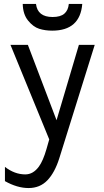

<svg xmlns="http://www.w3.org/2000/svg" viewBox="-20 -705 524 971"><path d="M95 -685H162Q170 -619 246 -619Q286 -619 305.5 -636Q325 -653 328 -685H396Q385 -550 244 -550Q208 -550 178 -559.5Q148 -569 122 -601Q96 -633 95 -685ZM5 139Q54 177 108 177Q148 177 177 137Q198 108 215 49L229 0L33 -478H121L266 -97L379 -478H459L280 95Q257 168 219.5 207Q182 246 124.5 246Q67 246 5 211Z"/></svg>

Font: Karmilla
Style: Regular
Weight: 400
Designer: Jonathan Pinhorn
Version: Version 1.000